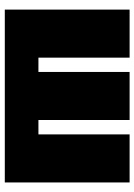

<svg xmlns="http://www.w3.org/2000/svg" viewBox="100 -660 560 800"><g transform="rotate(90 380.0 -260.0)"><path d="M20 0V-520H220.2V-140.1H279.8V-520H480V-140.1H540V-520H740.2V0Z"/></g></svg>

Font: Mikodacs
Style: Regular
Weight: 400
Designer: gluk (gluksza@wp.pl)
Foundry: gluk (gluksza@wp.pl)
Version: Version 0.28